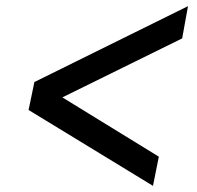

<svg xmlns="http://www.w3.org/2000/svg" viewBox="-20 -603 642 625"><path d="M478 2 497 -93 183 -286 573 -478 592 -583 92 -336 73 -245Z"/></svg>

Font: Uncut Sans Medium Italic
Style: Regular
Weight: 500
Italic angle: -11°
Designer: Kasper Nordkvist
Foundry: UNCUT.wtf
Version: Version 1.304;Glyphs 3.2 (3246)